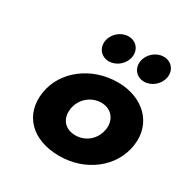

<svg xmlns="http://www.w3.org/2000/svg" viewBox="-180 -948 1092 1119"><g transform="rotate(30 366.5 -388.0)"><path d="M286.2 -256C297 -327 357.7 -377 424.7 -377C490.7 -377 536 -327 525.2 -256C514.5 -186 456.8 -136 387.8 -136C315.8 -136 275.5 -186 286.2 -256ZM98.2 -256C74 -98 180.7 15 365.7 15C542.7 15 689 -98 713.2 -256C737.7 -416 618.8 -528 448.8 -528C275.8 -528 122.7 -416 98.2 -256ZM606 -791C555 -791 507.8 -750 500 -699C492.2 -648 526.9 -607 577.9 -607C628.9 -607 676.2 -648 684 -699C691.8 -750 657 -791 606 -791ZM369 -791C318 -791 270.8 -750 263 -699C255.2 -648 289.9 -607 340.9 -607C391.9 -607 439.2 -648 447 -699C454.8 -750 420 -791 369 -791Z"/></g></svg>

Font: Sztylet
Style: BdObl
Weight: 700
Foundry: Cannot Into Space Fonts, PlusOne Fonts
Version: Version 0.12